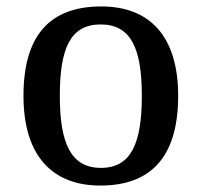

<svg xmlns="http://www.w3.org/2000/svg" viewBox="-20 -567 627 597"><path d="M292 10C451 10 534 -81 534 -269C534 -457 443 -547 295 -547C135 -547 53 -457 53 -269C53 -81 144 10 292 10ZM294 -45C200 -45 166 -122 166 -269C166 -417 199 -491 293 -491C387 -491 421 -417 421 -269C421 -122 388 -45 294 -45Z"/></svg>

Font: Noto Serif Vithkuqi Medium
Style: Regular
Weight: 500
Version: Version 1.005